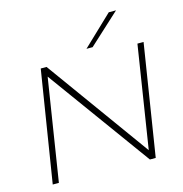

<svg xmlns="http://www.w3.org/2000/svg" viewBox="-131 -1051 1123 1177"><g transform="rotate(-15 430.5 -462.5)"><path d="M60 0 173 -706H210L683 -51L785 -700H824L712 6H675L201 -647L99 0ZM475 -750 665 -931H711L514 -750Z"/></g></svg>

Font: Georama Extended ExtraLight
Style: Italic
Weight: 200
Width: 7
Italic angle: -9°
Designer: Jean-Baptiste Levee
Foundry: Production Type
Version: Version 1.000